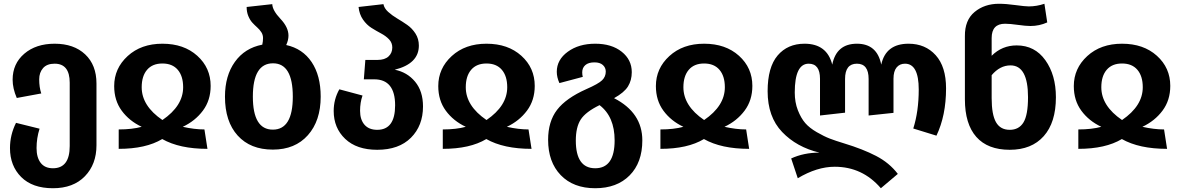

<svg xmlns="http://www.w3.org/2000/svg" viewBox="-20 -778 6269 1019"><path d="M270 -546Q372 -546 432 -489.5Q492 -433 492 -335V-7Q492 94 430.5 157.5Q369 221 261 221Q152 221 92.5 161.5Q33 102 33 8Q33 -62 65 -126L190 -95Q174 -45 174 8Q174 58 196 86.5Q218 115 261 115Q350 115 350 -3V-339Q350 -440 270 -440Q229 -440 208.5 -416.5Q188 -393 188 -357Q188 -315 199 -282L69 -258Q47 -309 47 -355Q47 -440 109 -493Q171 -546 270 -546Z M586 -321Q586 -415 657.5 -480.5Q729 -546 842 -546Q956 -546 1027 -482Q1098 -418 1098 -322Q1098 -246 1057 -191Q1016 -136 950 -105Q1012 -91 1065 -91L1081 12Q933 12 841 -40Q754 12 610 12V-91Q681 -91 732 -105Q666 -136 626 -190.5Q586 -245 586 -321ZM732 -315Q732 -216 842 -141Q952 -216 952 -315Q952 -374 923.5 -407.5Q895 -441 842 -441Q789 -441 760.5 -407.5Q732 -374 732 -315Z M1499 -539Q1586 -520 1634 -448.5Q1682 -377 1682 -265Q1682 -137 1614 -60.5Q1546 16 1428 16Q1309 16 1241.5 -58.5Q1174 -133 1174 -265Q1174 -376 1226.5 -449.5Q1279 -523 1372 -541Q1376 -559 1376 -576Q1376 -593 1367 -607Q1358 -621 1345 -632.5Q1332 -644 1319.5 -657.5Q1307 -671 1298 -692.5Q1289 -714 1289 -741L1425 -756Q1426 -723 1468.5 -678Q1511 -633 1511 -589Q1511 -565 1499 -539ZM1534 -265Q1534 -442 1429 -442Q1322 -442 1322 -265Q1322 -90 1428 -90Q1534 -90 1534 -265Z M2075 -408Q2141 -395 2183 -344.5Q2225 -294 2225 -213Q2225 -111 2161 -47Q2097 17 1982 17Q1873 17 1812 -41Q1751 -99 1751 -189Q1751 -251 1781 -304L1904 -271Q1891 -234 1891 -190Q1891 -143 1914.5 -116Q1938 -89 1982 -89Q2077 -89 2077 -219Q2077 -357 1966 -357H1911L1919 -460H1984Q2022 -460 2042 -478.5Q2062 -497 2062 -526Q2062 -551 2045 -569Q2028 -587 2002.5 -600.5Q1977 -614 1951.5 -630Q1926 -646 1906.5 -674Q1887 -702 1883 -741L2015 -756Q2019 -734 2040 -715Q2061 -696 2088 -680Q2115 -664 2141 -646Q2167 -628 2185 -600Q2203 -572 2203 -536Q2203 -440 2075 -408Z M2306 -321Q2306 -415 2377.5 -480.5Q2449 -546 2562 -546Q2676 -546 2747 -482Q2818 -418 2818 -322Q2818 -246 2777 -191Q2736 -136 2670 -105Q2732 -91 2785 -91L2801 12Q2653 12 2561 -40Q2474 12 2330 12V-91Q2401 -91 2452 -105Q2386 -136 2346 -190.5Q2306 -245 2306 -321ZM2452 -315Q2452 -216 2562 -141Q2672 -216 2672 -315Q2672 -374 2643.5 -407.5Q2615 -441 2562 -441Q2509 -441 2480.5 -407.5Q2452 -374 2452 -315Z M3239 -257Q3389 -180 3389 -33Q3389 85 3321.5 153Q3254 221 3139 221Q3023 221 2956 151.5Q2889 82 2889 -36Q2889 -133 2936.5 -195Q2984 -257 3092 -305Q3156 -333 3175.5 -352Q3195 -371 3195 -398Q3195 -419 3179.5 -433Q3164 -447 3135 -447Q3103 -447 3086.5 -432.5Q3070 -418 3070 -394Q3070 -380 3073 -370L2949 -337Q2935 -368 2935 -397Q2935 -461 2993.5 -503.5Q3052 -546 3139 -546Q3226 -546 3279.5 -503.5Q3333 -461 3333 -395Q3333 -352 3313 -319.5Q3293 -287 3239 -257ZM3242 -33Q3242 -159 3162 -220Q3088 -184 3062 -143.5Q3036 -103 3036 -32Q3036 115 3139 115Q3242 115 3242 -33Z M3461 -321Q3461 -415 3532.5 -480.5Q3604 -546 3717 -546Q3831 -546 3902 -482Q3973 -418 3973 -322Q3973 -246 3932 -191Q3891 -136 3825 -105Q3887 -91 3940 -91L3956 12Q3808 12 3716 -40Q3629 12 3485 12V-91Q3556 -91 3607 -105Q3541 -136 3501 -190.5Q3461 -245 3461 -321ZM3607 -315Q3607 -216 3717 -141Q3827 -216 3827 -315Q3827 -374 3798.5 -407.5Q3770 -441 3717 -441Q3664 -441 3635.5 -407.5Q3607 -374 3607 -315Z M4802 -546Q4891 -546 4946 -485Q5001 -424 5001 -309Q5001 -165 4950 -58L4827 -96Q4856 -187 4856 -303Q4856 -440 4783 -440Q4755 -440 4738.5 -420Q4722 -400 4722 -360V-179L4590 -165V-359Q4590 -440 4528 -440Q4465 -440 4465 -359V-180L4332 -165V-360Q4332 -440 4272 -440Q4198 -440 4198 -287Q4198 -235 4214.5 -193Q4231 -151 4253.5 -125Q4276 -99 4315 -76.5Q4354 -54 4384 -42.5Q4414 -31 4460 -17Q4559 13 4629.5 49.5Q4700 86 4745 145L4655 221Q4557 107 4410 107Q4316 107 4214 168L4179 63Q4246 32 4329 32Q4208 3 4131 -77.5Q4054 -158 4054 -294Q4054 -421 4107 -483.5Q4160 -546 4250 -546Q4369 -546 4397 -435Q4419 -546 4528 -546Q4635 -546 4657 -435Q4681 -546 4802 -546Z M5376 -537Q5472 -537 5528 -458.5Q5584 -380 5584 -262Q5584 -128 5519.5 -55.5Q5455 17 5339 17Q5222 17 5161.5 -51.5Q5101 -120 5101 -251V-586Q5100 -671 5152.5 -714.5Q5205 -758 5282 -758Q5319 -758 5369.5 -751Q5420 -744 5440 -744Q5482 -744 5523 -758L5538 -659Q5496 -640 5449 -640Q5424 -640 5382 -646Q5340 -652 5314 -652Q5243 -652 5243 -576V-482Q5298 -537 5376 -537ZM5339 -89Q5388 -89 5412 -128.5Q5436 -168 5436 -262Q5436 -431 5343 -431Q5287 -431 5243 -379V-257Q5243 -170 5266 -129.5Q5289 -89 5339 -89Z M5679 -321Q5679 -415 5750.5 -480.5Q5822 -546 5935 -546Q6049 -546 6120 -482Q6191 -418 6191 -322Q6191 -246 6150 -191Q6109 -136 6043 -105Q6105 -91 6158 -91L6174 12Q6026 12 5934 -40Q5847 12 5703 12V-91Q5774 -91 5825 -105Q5759 -136 5719 -190.5Q5679 -245 5679 -321ZM5825 -315Q5825 -216 5935 -141Q6045 -216 6045 -315Q6045 -374 6016.5 -407.5Q5988 -441 5935 -441Q5882 -441 5853.5 -407.5Q5825 -374 5825 -315Z"/></svg>

Font: FiraGO SemiBold
Style: Regular
Weight: 600
Designer: bBox Type
Foundry: bBox Type GmbH
Version: Version 1.001;PS 001.001;hotconv 1.0.88;makeotf.lib2.5.64775